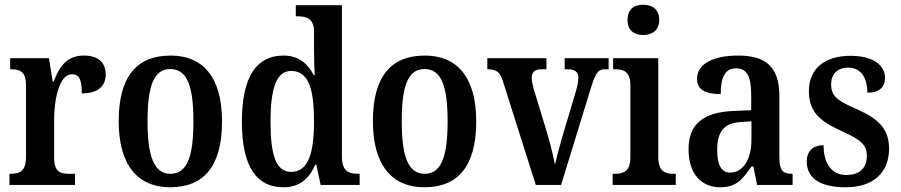

<svg xmlns="http://www.w3.org/2000/svg" viewBox="-20 -782 3811 812"><path d="M20 0H297V-47H271C236 -47 209 -55 209 -114V-278C209 -359 230 -468 284 -468C317 -468 326 -442 326 -387C392 -387 427 -416 427 -467C427 -515 398 -547 335 -547C264 -547 232 -503 207 -437H203L187 -536H23V-489H26C64 -489 90 -480 90 -421V-119C90 -56 62 -47 23 -47H20Z M699 10C844 10 919 -81 919 -269C919 -457 837 -547 702 -547C557 -547 482 -457 482 -269C482 -81 565 10 699 10ZM701 -47C630 -47 604 -123 604 -269C604 -415 629 -490 700 -490C773 -490 798 -415 798 -269C798 -123 773 -47 701 -47Z M1179 10C1247 10 1287 -26 1313 -85H1318L1336 0H1501V-47H1494C1454 -47 1426 -59 1426 -119V-760H1231V-713H1238C1276 -713 1308 -705 1308 -647V-575C1308 -539 1309 -497 1311 -464H1307C1282 -512 1244 -547 1179 -547C1066 -547 1003 -460 1003 -267C1003 -75 1066 10 1179 10ZM1211 -55C1148 -55 1124 -125 1124 -267C1124 -406 1148 -482 1211 -482C1285 -482 1308 -406 1308 -268C1308 -132 1283 -55 1211 -55Z M1774 10C1919 10 1994 -81 1994 -269C1994 -457 1912 -547 1777 -547C1632 -547 1557 -457 1557 -269C1557 -81 1640 10 1774 10ZM1776 -47C1705 -47 1679 -123 1679 -269C1679 -415 1704 -490 1775 -490C1848 -490 1873 -415 1873 -269C1873 -123 1848 -47 1776 -47Z M2107 -438 2246 0H2353L2480 -413C2499 -475 2510 -489 2539 -489H2554V-536H2368V-489H2383C2411 -489 2426 -477 2426 -455C2426 -435 2422 -418 2414 -391L2358 -203C2345 -159 2333 -112 2327 -85C2321 -118 2308 -173 2294 -219L2237 -406C2233 -421 2229 -437 2229 -454C2229 -476 2241 -489 2269 -489H2291V-536H2041V-489C2078 -489 2095 -479 2107 -438Z M2700 -634C2737 -634 2768 -653 2768 -698C2768 -744 2737 -762 2700 -762C2662 -762 2634 -744 2634 -698C2634 -653 2662 -634 2700 -634ZM2571 0H2838V-47H2828C2792 -47 2764 -58 2764 -118V-536H2573V-489H2584C2618 -489 2646 -478 2646 -422V-116C2646 -58 2617 -47 2581 -47H2571Z M3026 10C3094 10 3120 -23 3158 -78H3166L3182 0H3332V-47H3329C3289 -47 3276 -63 3276 -118V-376C3276 -501 3217 -547 3101 -547C3002 -547 2928 -515 2928 -449C2928 -404 2961 -384 3028 -384C3028 -449 3043 -493 3093 -493C3146 -493 3157 -447 3157 -373V-316L3086 -313C2956 -308 2892 -259 2892 -151C2892 -41 2951 10 3026 10ZM3068 -52C3030 -52 3013 -87 3013 -146C3013 -222 3038 -262 3115 -266L3158 -269V-191C3158 -109 3123 -52 3068 -52Z M3557 10C3673 10 3740 -52 3740 -153C3740 -241 3690 -282 3602 -321C3521 -356 3495 -376 3495 -425C3495 -469 3522 -496 3567 -496C3617 -496 3648 -459 3648 -390C3699 -390 3723 -414 3723 -453C3723 -502 3678 -546 3577 -546C3472 -546 3401 -495 3401 -397C3401 -308 3447 -269 3545 -225C3620 -191 3646 -169 3646 -123C3646 -74 3619 -42 3559 -42C3497 -42 3463 -91 3463 -168C3429 -168 3392 -152 3392 -99C3392 -31 3444 10 3557 10Z"/></svg>

Font: Noto Serif Bengali Condensed SemiBold
Style: Regular
Weight: 600
Width: 3
Designer: Juan Bruce, Universal Thirst, Indian Type Foundry and the Monotype Design Team.
Foundry: Monotype Imaging Inc.
Version: Version 2.003